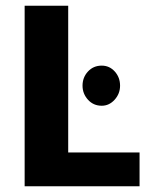

<svg xmlns="http://www.w3.org/2000/svg" viewBox="-20 -650 512 670"><path d="M66 -630H218V-118H467V0H66ZM268 -351Q268 -380 287 -400.5Q306 -421 335 -421Q362 -421 380.5 -400.5Q399 -380 399 -351Q399 -323 380 -302Q361 -281 335 -281Q306 -281 287 -302Q268 -323 268 -351Z"/></svg>

Font: Ek Mukta ExtraBold
Style: Regular
Weight: 800
Designer: Girish Dalvi and Yashodeep Gholap
Foundry: Ek Type
Version: Version 2.538;PS 1.002;hotconv 16.6.51;makeotf.lib2.5.65220;